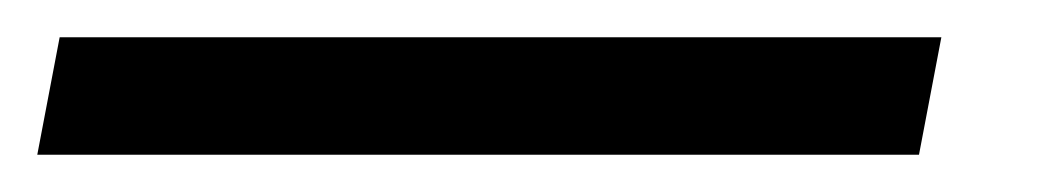

<svg xmlns="http://www.w3.org/2000/svg" viewBox="-84 29 571 103"><path d="M-52 49H421L409 112H-64Z"/></svg>

Font: Taviraj
Style: Bold Italic
Weight: 700
Italic angle: -12°
Designer: Katatrad Team
Foundry: CadsonDemak
Version: Version 1.001